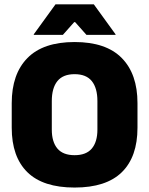

<svg xmlns="http://www.w3.org/2000/svg" viewBox="-20 -847 687 884"><path d="M323.5 16.5Q178 16.5 106 -54.2Q34 -125 34 -259V-372Q34 -506.5 106.5 -580Q179 -653.5 323.5 -653.5Q468 -653.5 540.5 -580Q613 -506.5 613 -372V-259Q613 -125 541 -54.2Q469 16.5 323.5 16.5ZM323.5 -132.5Q377 -132.5 402.8 -163.2Q428.5 -194 428.5 -250V-381.5Q428.5 -441.5 402.8 -473.5Q377 -505.5 323.5 -505.5Q270 -505.5 244.2 -473.5Q218.5 -441.5 218.5 -381.5V-250Q218.5 -194 244.2 -163.2Q270 -132.5 323.5 -132.5ZM135.5 -689 235.5 -827H412L512 -689V-686.5H378L326 -745H321.5L269.5 -686.5H135.5Z"/></svg>

Font: Anek Kannada ExtraBold
Style: Regular
Weight: 800
Version: Version 1.003